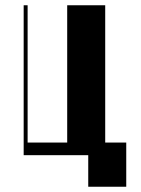

<svg xmlns="http://www.w3.org/2000/svg" viewBox="-20 -590 535 730"><path d="M380 -570V-48H460V120H315.5V0H70V-570H85V-48H235.5V-570Z"/></svg>

Font: Facade Sud
Style: Regular
Weight: 100
Designer: Éléonore Fines
Foundry: Velvetyne Type Foundry
Version: Version 1.001;Glyphs 3.2 (3202)